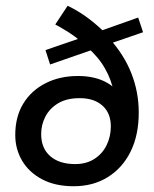

<svg xmlns="http://www.w3.org/2000/svg" viewBox="-20 -637 535 667"><path d="M236 10Q172 10 126.5 -14Q81 -38 57 -78.5Q33 -119 33 -168Q33 -231 60.5 -276.5Q88 -322 137.5 -347.5Q187 -373 251 -373Q306 -373 345.5 -353Q385 -333 400 -299L375 -318Q367 -360 344.5 -399.5Q322 -439 282 -474L324 -472L154 -413L138 -463L275 -510L261 -493Q243 -509 220.5 -523.5Q198 -538 172 -552L215 -617Q254 -598 286 -574Q318 -550 347 -521L313 -524L460 -576L477 -525L352 -482L360 -503Q411 -447 436.5 -382Q462 -317 462 -246Q462 -168 434 -111Q406 -54 355 -22Q304 10 236 10ZM241 -67Q280 -67 308 -85Q336 -103 350.5 -133Q365 -163 365 -198Q365 -244 336 -270Q307 -296 257 -296Q212 -296 182.5 -278.5Q153 -261 138 -232.5Q123 -204 123 -171Q123 -122 154.5 -94.5Q186 -67 241 -67Z"/></svg>

Font: Rokkitt Medium
Style: Italic
Weight: 500
Italic angle: -9°
Designer: Vernon Adams
Foundry: Vernon Adams
Version: Version 3.103